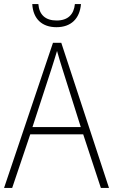

<svg xmlns="http://www.w3.org/2000/svg" viewBox="-20 -926 557 946"><path d="M379 -906H349C344 -855 315 -825 259 -825C203 -825 173 -854 169 -906H139C143 -832 188 -792 258 -792C330 -792 373 -834 379 -906ZM477 0H517L282 -715H241L0 0H40L129 -264H390ZM288 -585 378 -300H140L233 -585C242 -614 252 -644 261 -675C270 -642 280 -611 288 -585Z"/></svg>

Font: Noto Sans SemiCondensed ExtraLight
Style: Regular
Weight: 200
Width: 4
Designer: Monotype Design Team
Foundry: Monotype Imaging Inc.
Version: Version 2.013